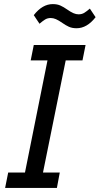

<svg xmlns="http://www.w3.org/2000/svg" viewBox="-20 -918 487 938"><path d="M5 0 20 -75H102L212 -623H130L145 -698H398L383 -623H301L190 -75H272L258 0ZM354 -780Q332 -780 316 -787.5Q300 -795 286 -805Q266 -819 253 -824.5Q240 -830 228 -830Q212 -830 200 -822.5Q188 -815 173 -802L145 -844Q187 -898 238 -898Q260 -898 276 -890.5Q292 -883 306 -873Q326 -859 339 -853.5Q352 -848 364 -848Q380 -848 392 -855.5Q404 -863 419 -876L447 -834Q405 -780 354 -780Z"/></svg>

Font: IBM Plex Sans Condensed Text
Style: Italic
Weight: 450
Width: 3
Italic angle: -11°
Designer: Mike Abbink, Paul van der Laan, Pieter van Rosmalen
Foundry: Bold Monday
Version: Version 1.1